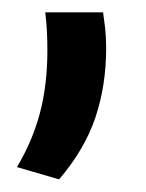

<svg xmlns="http://www.w3.org/2000/svg" viewBox="-20 -162 238 312"><path d="M147.5 -142Q149 -132 150.8 -116.8Q152.5 -101.5 152.5 -84Q152.5 -23 135 29Q117.5 81 76 129.5L7.5 109.5Q32.5 68 44.8 22Q57 -24 57 -80Q57 -96.5 56.2 -111.5Q55.5 -126.5 53.5 -142Z"/></svg>

Font: Anek Telugu Medium Medium
Style: Regular
Weight: 500
Version: Version 1.003